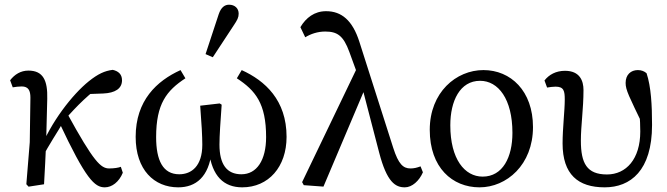

<svg xmlns="http://www.w3.org/2000/svg" viewBox="-20 -787 2850 820"><path d="M102 10.2 168.1 0C172 -59 174 -117.8 177 -176.5L181.8 -365.1C183.8 -442.8 164.7 -485.5 101.4 -485.5C68.5 -485.5 42.5 -469.1 23.2 -444.2L34.4 -414C46.1 -415.9 60 -417.8 72.6 -417.8C101.7 -417.8 109.9 -399.8 109.9 -369.8L107.1 -179.5L92.5 -0.2L102 10.2ZM157.3 -107.5C192.9 -176.7 221.9 -216 254.7 -273.4C307.9 -334.7 362.2 -389.1 431.1 -435.6L332.2 -384.4L421 -387.7C471.3 -389.9 501.1 -408.3 501.1 -444.2C501.1 -471.2 483.9 -483.6 461.5 -488.7C427.2 -484.5 398.7 -471.4 359.5 -440.1C289 -383.4 196.4 -264.8 149.9 -143.7L157.3 -107.5ZM427.6 13.1C458 13.1 488.5 -9.8 504.5 -49.3L496.1 -74.6C486 -70.6 467.3 -67.6 446.3 -67.6C410.9 -67.6 380.6 -95 266.5 -303.4L232.5 -264.9C346.9 -20.9 384.2 13.1 427.6 13.1Z M741.2 13.1C816.7 13.1 872 -31.5 884.2 -140.6H872.4C885.6 -34.3 936.1 13.1 1014.5 13.1C1126.9 13.1 1203.9 -74.2 1203.9 -202.5C1203.9 -359.5 1112.1 -442.2 1012.3 -487.6L991.5 -452.6C1071 -400.6 1116.5 -345.5 1116.5 -201.4C1116.5 -102.6 1076.5 -42.7 1011 -42.7C949.1 -42.7 917.3 -84.4 917.3 -169.4C917.3 -206 921.7 -272.5 926.7 -339.9L918.3 -345.2L835 -335.6C841 -258.8 844 -204.9 844 -168.8C844 -77.8 798 -42.7 745.6 -42.7C675.9 -42.7 646.8 -101.6 646.8 -201.5C646.8 -344.1 691.7 -400 771.8 -452.6L751 -487.6C649.5 -441.6 559.4 -357.8 559.4 -202.5C559.4 -61.5 638.4 13.1 741.2 13.1ZM857.9 -555.9 888.8 -542.5 977.4 -677.4C993.8 -701.8 999.3 -712.3 999.3 -728.9C999.3 -751.5 982.7 -766.9 958.2 -766.9C940.5 -766.9 924.3 -756.5 914.1 -726.3L857.9 -555.9Z M1277.4 3.8 1361.4 10 1543.8 -420.7 1509.9 -507.6 1270.3 -9.1 1277.4 3.8ZM1708.9 13.1C1740 13.1 1770.4 -14.6 1786.2 -51.1L1776.1 -76.5C1760.3 -70.6 1748 -67.6 1733 -67.6C1702.2 -67.6 1681.8 -85.5 1659.4 -155.6L1514.8 -608.6C1485.5 -700.1 1438.7 -739.2 1372.6 -739.2C1322.9 -739.2 1286.8 -711.3 1262.9 -671L1283.6 -627.8C1306.8 -642 1336.3 -652.3 1368.9 -652.3C1420.1 -652.3 1446.5 -635.2 1472 -565.1L1526.2 -416.6L1599.5 -134.7C1632.5 -8.5 1668.8 13.1 1708.9 13.1Z M2028 13.1C2143.5 13.1 2256.3 -83 2256.3 -244.3C2256.3 -398.9 2161.1 -487.7 2044.7 -487.7C1928.1 -487.7 1815.4 -392.7 1815.4 -232.5C1815.4 -71.2 1911.8 13.1 2028 13.1ZM2041.2 -32.7C1964.6 -32.7 1903.2 -107.3 1903.2 -251.9C1903.2 -356 1944.4 -441.9 2030.4 -441.9C2108 -441.9 2168.5 -364.2 2168.5 -219.6C2168.5 -115.8 2127.4 -32.7 2041.2 -32.7Z M2562.5 13.1C2672.4 13.1 2764.8 -57.9 2764.8 -253.4C2764.8 -337.4 2760.6 -416.8 2741.4 -474.2C2732 -482.5 2719.8 -487.7 2704.2 -487.7C2674.5 -487.7 2651.9 -468.2 2651.9 -432.9C2651.9 -402.4 2666.2 -376 2728.3 -246.9V-313.8L2710.4 -314.1C2713.5 -276.3 2714.5 -249.2 2714.5 -225.3C2714.5 -107.9 2654.4 -41.9 2572.2 -41.9C2486.4 -41.9 2460.8 -89.6 2460.8 -186.2C2460.8 -250.6 2472 -322.7 2472 -402.5C2472 -441.9 2456.4 -484.6 2393 -484.6C2354.2 -484.6 2324.5 -468 2305.4 -443.3L2316.5 -413.1C2328.3 -415 2341.2 -416.9 2352.9 -416.9C2388.5 -416.9 2392 -398 2392 -361.4C2392 -314.9 2382.7 -238.5 2382.7 -174.7C2382.7 -41.7 2448.9 13.1 2562.5 13.1Z"/></svg>

Font: Source Serif Variable
Style: Regular
Weight: 389
Designer: Frank Grießhammer
Foundry: Adobe Systems Incorporated
Version: Version 3.001;hotconv 1.0.111;makeotfexe 2.5.65597